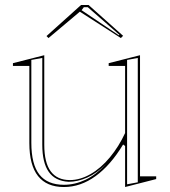

<svg xmlns="http://www.w3.org/2000/svg" viewBox="-20 -737 682 772"><path d="M237 15Q168 15 133 -29Q98 -73 98 -162V-472H32V-483L158 -515V-155Q158 -83 184 -48Q210 -13 261 -13Q302 -13 344 -37Q386 -61 422 -104.5Q458 -148 483 -202V-472H417V-483L543 -515V-28H608V-17L483 15V-150L475 -156Q425 -73 364.5 -29Q304 15 237 15ZM534 -504 491 -496V4L534 -4ZM150 -504 106 -496V-163Q106 -76 138.5 -35Q171 6 237 6Q281 6 323.5 -14Q366 -34 407 -78Q369 -40 330.5 -23Q292 -6 256 -6Q202 -9 176 -46Q150 -83 150 -155ZM175 -584 167 -592 306 -717H336L475 -593L466 -584L301 -690ZM460 -597 333 -708H317L308 -696L458 -595Z"/></svg>

Font: Kalnia Glaze Thin Light
Style: Regular
Weight: 300
Version: Version 1.110